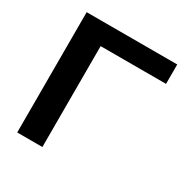

<svg xmlns="http://www.w3.org/2000/svg" viewBox="-159 -819 919 951"><g transform="rotate(30 300.5 -344.0)"><path d="M67 -688H585V-577H211V0H67Z"/></g></svg>

Font: Libra Sans
Style: Bold
Weight: 700
Foundry: Context Ltd
Version: Version 1.000